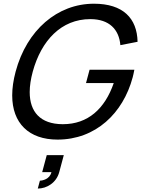

<svg xmlns="http://www.w3.org/2000/svg" viewBox="-20 -755 779 1059"><path d="M297.3 15C507.8 15 658.7 -130.5 711.7 -328C713.3 -334 718.8 -356.5 721.1 -370.5H474.1L454.4 -297H607.4C558.2 -154.3 464.4 -70 327 -70C326.2 -70 325.3 -70 324.5 -70C202.1 -70.8 143.8 -138.5 143.8 -247C143.8 -280.9 149.5 -318.9 160.7 -360C207.8 -531.8 318.1 -649.5 477.8 -649.5C478.5 -649.5 479.1 -649.5 479.8 -649.5C582.2 -649 636.7 -593 643.9 -506L738.8 -524.5C736 -654 659.1 -734.5 498.1 -734.5C296.6 -734.5 127.7 -589.5 66.2 -360C53.5 -312.4 47.3 -268.5 47.3 -228.8C47.3 -75.3 139.5 15 297.3 15ZM188.4 285C238.4 285 291 253 306.7 194.5L331.9 100.5H237.9L212.7 194.5H263.7C254.6 234 213.1 241.5 200.1 241.5Z"/></svg>

Font: Manrope
Style: MediumItalic
Weight: 500
Italic angle: -15°
Designer: Mikhail Sharanda
Foundry: Mikhail Sharanda
Version: Version 4.502;hotconv 1.0.109;makeotfexe 2.5.65596